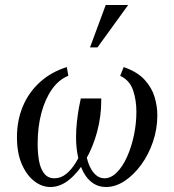

<svg xmlns="http://www.w3.org/2000/svg" viewBox="-20 -740 697 770"><path d="M345 -345 326 -208Q321 -169 324 -136Q327 -103 337.5 -78Q348 -53 363.5 -39Q379 -25 399 -25Q425 -25 448.5 -48.5Q472 -72 489.5 -111Q507 -150 517 -197Q527 -244 527 -292Q527 -339 513.5 -378.5Q500 -418 462 -436L476 -471Q531 -452 560 -420Q589 -388 600 -351Q611 -314 611 -278Q611 -223 593.5 -171.5Q576 -120 546 -79Q516 -38 479.5 -14Q443 10 405 10Q376 10 353.5 -5Q331 -20 316 -47Q301 -74 293 -110.5Q285 -147 285 -190Q285 -221 288.5 -252Q292 -283 296.5 -308Q301 -333 304 -345ZM386 -345Q386 -343 386 -340.5Q386 -338 386 -336Q386 -273 369.5 -211.5Q353 -150 324 -100Q295 -50 258.5 -20Q222 10 182 10Q148 10 117.5 -13.5Q87 -37 67.5 -81.5Q48 -126 48 -190Q48 -256 71 -312Q94 -368 139 -409.5Q184 -451 248 -471L254 -436Q216 -421 188.5 -382Q161 -343 146 -287Q131 -231 131 -163Q131 -126 136.5 -95Q142 -64 157 -44.5Q172 -25 198 -25Q224 -25 245.5 -42.5Q267 -60 284 -88Q301 -116 311.5 -148Q322 -180 326 -208L345 -345ZM494 -720 371 -550H341L404 -720Z"/></svg>

Font: Brygada 1918
Style: Italic
Weight: 400
Italic angle: -8°
Designer: Mateusz Machalski | Borys Kosmynka | Przemek Hoffer
Foundry: NIEPODLEGLA 2018
Version: Version 3.006